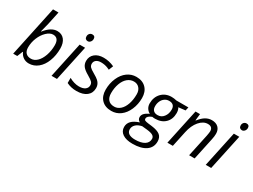

<svg xmlns="http://www.w3.org/2000/svg" viewBox="-65 -1511 3295 2503"><g transform="rotate(30 1582.0 -260.0)"><path d="M381.8 -543.9Q450.2 -543.9 489 -495.8Q527.8 -447.8 527.8 -362.8Q527.8 -260.7 494.6 -174.3Q461.4 -87.9 401.6 -39.1Q341.8 9.8 266.1 9.8Q219.2 9.8 183.1 -14.9Q147 -39.6 128.9 -83H124L89.8 0H28.8L189.9 -759.8H272Q240.7 -611.3 230.5 -564Q220.2 -516.6 196.8 -432.1H201.2Q289.6 -543.9 381.8 -543.9ZM356.9 -476.1Q310.5 -476.1 261.2 -429.7Q212.9 -383.3 184.3 -313.2Q155.8 -243.2 155.8 -168.9Q155.8 -115.2 182.9 -86.7Q210 -58.1 259.8 -58.1Q309.6 -58.1 351.1 -97.7Q392.6 -137.2 418.5 -210Q443.8 -282.7 443.8 -365.2Q443.8 -476.1 356.9 -476.1Z M799.3 -733.9Q842.3 -733.9 842.3 -689.9Q842.3 -662.6 825.9 -644.3Q809.6 -626 788.8 -626Q768.1 -626 755.6 -638.2Q743.2 -650.4 743.2 -674.8Q743.2 -699.2 758.8 -716.6Q774.4 -733.9 799.3 -733.9ZM606 0 720.2 -535.2H802.2L688 0Z M1078.1 -475.1Q1033.2 -475.1 1007.1 -454.1Q981 -433.1 981 -398.9Q981 -372.1 998 -352.1Q1015.1 -333 1068.8 -302.5Q1122.6 -272 1144.5 -251.5Q1189.9 -210.4 1189.9 -151.9Q1189.9 -75.7 1135.7 -33Q1081.5 9.8 983.9 9.8Q901.4 9.8 835 -23.9V-101.1Q868.7 -81.1 908.2 -69.6Q947.8 -58.1 981.9 -58.1Q1042 -58.1 1074 -81.8Q1106 -105.5 1106 -145Q1106 -172.4 1089.1 -191.7Q1072.3 -210.9 1015.1 -244.1Q951.2 -280.3 925 -314.5Q898.9 -348.6 898.9 -395Q898.9 -462.4 948 -503.7Q997.1 -544.9 1079.1 -544.9Q1161.1 -544.9 1239.3 -508.8L1212.9 -441.9L1185.5 -454.1Q1137.2 -475.1 1078.1 -475.1Z M1573.2 -542Q1666 -542 1719.7 -486.8Q1773.4 -431.6 1773.4 -337.9Q1773.4 -244.1 1738.3 -162.6Q1703.1 -81.1 1643.1 -36.6Q1583 7.8 1507.3 7.8Q1414.1 7.8 1360.6 -47.1Q1307.1 -102.1 1307.1 -197Q1307.1 -292 1342.5 -373Q1377.9 -454.1 1438.5 -498Q1499 -542 1573.2 -542ZM1657.7 -438Q1627.4 -473.1 1575 -473.1Q1522.5 -473.1 1479.5 -437Q1437.5 -400.9 1414.3 -336.4Q1391.1 -272 1391.1 -193.8Q1391.1 -129.4 1422.1 -94.7Q1453.1 -60.1 1511.2 -60.1Q1513.2 -60.1 1515.1 -60.1Q1562.5 -60.1 1602.8 -95.7Q1643.1 -131.3 1665.8 -197Q1688.5 -262.7 1688.5 -343.8Q1688.5 -345.2 1688.5 -347.2Q1688.5 -403.3 1657.7 -438Z M2262.2 -394Q2262.2 -300.8 2205.3 -245.4Q2148.4 -189.9 2053.2 -189.9Q2026.9 -189.9 2012.2 -193.8Q1944.3 -168.5 1944.3 -129.9Q1944.3 -111.3 1958.5 -104.2Q1972.7 -97.2 2007.3 -92.8L2064.5 -85.9Q2153.3 -74.7 2192.9 -42.7Q2232.4 -10.7 2232.4 51.8Q2232.4 141.6 2161.1 190.9Q2089.8 240.2 1960.4 240.2Q1865.7 240.2 1812 204.1Q1758.3 168 1758.3 103Q1758.3 50.8 1793.9 13.4Q1829.6 -23.9 1907.2 -49.8Q1869.1 -69.8 1869.1 -108.9Q1869.1 -141.1 1892.8 -165.5Q1916.5 -189.9 1963.4 -211.9Q1931.6 -228 1912.6 -258.8Q1893.6 -289.6 1893.6 -329.1Q1893.6 -423.3 1951.7 -484.4Q2010.3 -544.9 2101.1 -544.9Q2138.2 -544.9 2176.3 -535.2H2357.4L2345.2 -482.9L2242.2 -471.2Q2262.2 -440.9 2262.2 -394ZM2060.5 -247.1Q2113.8 -247.1 2148.4 -291.5Q2183.1 -335.9 2183.1 -398.4Q2183.1 -399.9 2183.1 -401.9Q2183.1 -441.9 2161.6 -462.9Q2140.1 -483.9 2100.1 -483.9Q2098.6 -483.9 2096.7 -483.9Q2062 -483.9 2033.2 -463.6Q2004.4 -443.4 1988.8 -408.9Q1973.1 -374.5 1973.1 -334.5Q1973.1 -333.5 1973.1 -332Q1973.1 -291 1994.9 -269Q2016.6 -247.1 2056.2 -247.1Q2058.6 -247.1 2060.5 -247.1ZM1963.4 176.8Q2052.7 176.8 2102.5 145.8Q2152.3 114.7 2152.3 58.1Q2152.3 27.3 2125.5 10Q2098.6 -7.3 2036.1 -14.2L1958.5 -22Q1900.4 -9.8 1868.9 20.8Q1837.4 51.3 1837.4 92.5Q1837.4 133.8 1869.6 155.3Q1901.9 176.8 1963.4 176.8Z M2759.3 -408.2Q2759.3 -440.4 2741.5 -458.3Q2723.6 -476.1 2686.5 -476.1Q2619.1 -476.1 2562 -410.2Q2504.9 -344.2 2481.4 -231.9L2432.1 0H2350.1L2464.4 -535.2H2532.2L2521.5 -436H2526.4Q2571.8 -494.1 2615.5 -519.5Q2659.2 -544.9 2707.5 -544.9Q2770 -544.9 2805.7 -510.7Q2841.3 -476.6 2841.3 -416Q2841.3 -378.4 2830.1 -328.1L2760.3 0H2677.2L2749.5 -337.9Q2759.3 -389.6 2759.3 -408.2Z M3120.6 -733.9Q3163.6 -733.9 3163.6 -689.9Q3163.6 -662.6 3147.2 -644.3Q3130.9 -626 3110.1 -626Q3089.4 -626 3076.9 -638.2Q3064.5 -650.4 3064.5 -674.8Q3064.5 -699.2 3080.1 -716.6Q3095.7 -733.9 3120.6 -733.9ZM2927.2 0 3041.5 -535.2H3123.5L3009.3 0Z"/></g></svg>

Font: Open Sans Hebrew
Style: Italic
Weight: 400
Italic angle: -12°
Foundry: Ascender Corporation, Yanek Iontef
Version: Version 2.001;PS 002.001;hotconv 1.0.70;makeotf.lib2.5.58329